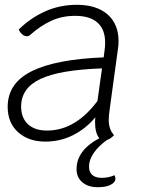

<svg xmlns="http://www.w3.org/2000/svg" viewBox="-20 -580 598 800"><path d="M438 -132Q433 -97 433 -81Q433 -41 455 -17Q450 -11 442 -5Q434 1 426 3Q392 27 371.5 56Q351 85 351 114Q351 137 364.5 149Q378 161 403 161Q433 161 457 150Q461 157 461 167Q459 181 440 190.5Q421 200 387 200Q347 200 323 179.5Q299 159 299 125Q299 46 394 -4Q376 -25 376 -72L377 -91Q338 -44 284.5 -17Q231 10 169 10Q99 10 55.5 -29Q12 -68 12 -135Q12 -233 111.5 -283Q211 -333 412 -341L416 -373Q418 -384 418 -403Q418 -457 386.5 -485.5Q355 -514 293 -514Q239 -514 194 -493.5Q149 -473 105 -434Q100 -429 91 -429Q82 -429 73 -436.5Q64 -444 58 -457Q108 -506 169 -533Q230 -560 300 -560Q382 -560 428 -520Q474 -480 474 -408Q474 -391 471 -373ZM386 -159 405 -295Q229 -289 148.5 -251Q68 -213 68 -136Q68 -89 96.5 -62.5Q125 -36 176 -36Q294 -36 386 -159Z"/></svg>

Font: Krub Light
Style: Italic
Weight: 300
Italic angle: -8°
Designer: Ekaluck Peanpanawate
Foundry: Cadson Demak Co.,Ltd.
Version: Version 1.000; ttfautohint (v1.6)